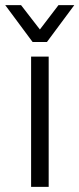

<svg xmlns="http://www.w3.org/2000/svg" viewBox="-38 -727 309 747"><path d="M-17.6 -707H43.9L117.2 -612.3L189.5 -707H251L144.5 -563.5H88.9ZM83 -506.8H151.4V0H83Z"/></svg>

Font: DINish
Style: Regular
Weight: 400
Designer: Bert Driehuis
Foundry: Playbeing
Version: Version 3.008; git-95204e4c-release